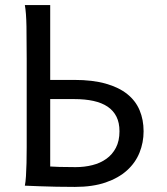

<svg xmlns="http://www.w3.org/2000/svg" viewBox="-20 -733 658 758"><path d="M178.2 -712.9V-417.5H273.4Q345.7 -417.5 397.5 -402.8Q449.2 -388.2 482.4 -361.6Q515.6 -335 531.2 -297.6Q546.9 -260.3 546.9 -214.8Q546.9 -170.4 530.8 -130.4Q514.6 -90.3 481.4 -60.3Q448.2 -30.3 397.2 -12.7Q346.2 4.9 275.9 4.9Q238.3 4.9 202.9 4.2Q167.5 3.4 139.6 2.4Q106.9 1.5 78.1 0Q81.1 -14.6 82.5 -37.6Q84 -60.5 84.7 -89.4Q85.4 -118.2 85.4 -151.9V-500.5Q85.4 -572.8 84.5 -628.2Q83.5 -683.6 78.1 -712.9ZM178.2 -75.7Q191.9 -74.7 214.6 -74Q237.3 -73.2 278.3 -73.2Q313.5 -73.2 344.7 -81.1Q376 -88.9 399.9 -106Q423.8 -123 437.7 -149.9Q451.7 -176.8 451.7 -214.8Q451.7 -248.5 439.7 -272.5Q427.7 -296.4 405 -311.8Q382.3 -327.1 349.1 -334.5Q315.9 -341.8 273.4 -341.8H178.2Z"/></svg>

Font: Andika Cyr
Style: Regular
Weight: 400
Designer: Victor Gaultney, Annie Olsen, Julie Remington, Don Collingsworth, Eric Hays, Becca Hirsbrunner
Foundry: SIL International
Version: Version 5.000